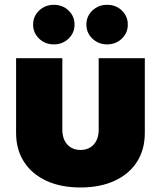

<svg xmlns="http://www.w3.org/2000/svg" viewBox="-20 -788 684 815"><path d="M321.3 7.8Q238.3 7.8 177 -20.5Q115.7 -48.8 82 -100.8Q48.3 -152.8 48.3 -223.6V-541H244.6V-236.8Q244.6 -210.4 254.4 -191.2Q264.2 -171.9 281.7 -161.6Q299.3 -151.4 321.8 -151.4Q344.7 -151.4 362.1 -161.6Q379.4 -171.9 389.2 -191.2Q398.9 -210.4 398.9 -236.8V-541H594.7V-223.6Q594.7 -152.8 561.3 -100.8Q527.8 -48.8 466.3 -20.5Q404.8 7.8 321.3 7.8ZM434.6 -599.6Q397.9 -599.6 372.3 -624Q346.7 -648.4 346.7 -683.6Q346.7 -719.2 372.3 -743.4Q397.9 -767.6 434.6 -767.6Q471.7 -767.6 497.1 -743.4Q522.5 -719.2 522.5 -683.6Q522.5 -648.4 497.1 -624Q471.7 -599.6 434.6 -599.6ZM208.5 -599.6Q171.4 -599.6 146 -624Q120.6 -648.4 120.6 -683.6Q120.6 -719.2 146.2 -743.4Q171.9 -767.6 208.5 -767.6Q245.6 -767.6 271 -743.4Q296.4 -719.2 296.4 -683.6Q296.4 -648.4 271 -624Q245.6 -599.6 208.5 -599.6Z"/></svg>

Font: Inter 17pt Black
Style: Regular
Weight: 900
Version: Version 4.001;git-66647c0bb